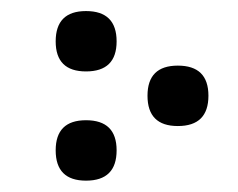

<svg xmlns="http://www.w3.org/2000/svg" viewBox="-20 -460 422 340"><path d="M349.1 -290.5Q349.1 -236.8 294.9 -236.8Q241.2 -236.8 241.2 -290.5Q241.2 -343.8 294.9 -343.8Q349.1 -343.8 349.1 -290.5ZM186.5 -386.7Q186.5 -333.5 132.3 -333.5Q78.6 -333.5 78.6 -386.7Q78.6 -440.4 132.3 -440.4Q186.5 -440.4 186.5 -386.7ZM186.5 -193.8Q186.5 -140.1 132.3 -140.1Q78.6 -140.1 78.6 -193.8Q78.6 -247.1 132.3 -247.1Q186.5 -247.1 186.5 -193.8Z"/></svg>

Font: Caudex
Style: Regular
Weight: 400
Version: Version 1.01